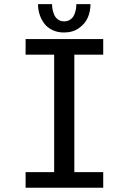

<svg xmlns="http://www.w3.org/2000/svg" viewBox="-20 -884 610 904"><path d="M406 -864.5Q406 -831.5 393.8 -802.2Q381.5 -773 352.2 -752Q323 -731 281.5 -731Q250 -731 225.8 -743Q201.5 -755 187.2 -774.8Q173 -794.5 166 -817.2Q159 -840 159 -864.5H225Q225 -853.5 227 -842Q229 -830.5 234.5 -816.2Q240 -802 252.2 -792.8Q264.5 -783.5 282.5 -783.5Q297 -783.5 308 -790Q319 -796.5 324.8 -805.5Q330.5 -814.5 334 -826.8Q337.5 -839 338.5 -847.5Q339.5 -856 339.5 -864.5ZM466 -626.5H330V-73.5H466V0H100.5V-73.5H235V-626.5H100.5V-700H466Z"/></svg>

Font: League Mono Narrow
Style: Regular
Weight: 400
Width: 3
Designer: Tyler Finck
Foundry: The League of Moveable Type / Tyler Finck
Version: Version 2.210